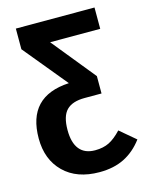

<svg xmlns="http://www.w3.org/2000/svg" viewBox="-108 -760 655 844"><g transform="rotate(-15 219.5 -338.5)"><path d="M437 -82Q401 -34 353 -10Q305 14 240 14Q137 14 78 -44Q19 -102 19 -198Q19 -389 210 -399L47 -597V-691H405V-594H177L337 -397V-318H260Q204 -318 177.5 -291Q151 -264 151 -201Q151 -143 175 -113.5Q199 -84 246 -84Q283 -84 310 -97.5Q337 -111 366 -142Z"/></g></svg>

Font: Fira Sans Extra Condensed Medium
Style: Regular
Weight: 500
Width: 1
Designer: Carrois Corporate & Edenspiekermann AG
Foundry: Carrois Corporate GbR & Edenspiekermann AG
Version: Version 4.203